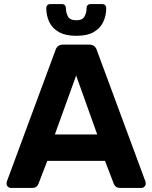

<svg xmlns="http://www.w3.org/2000/svg" viewBox="-20 -918 744 938"><path d="M33 0Q24 0 18 -6.5Q12 -13 12 -21Q12 -26 13 -30L251 -673Q254 -684 263 -692Q272 -700 288 -700H416Q432 -700 441 -692Q450 -684 453 -673L691 -30Q692 -26 692 -21Q692 -13 686 -6.5Q680 0 671 0H567Q552 0 545 -7Q538 -14 536 -20L493 -132H211L168 -20Q166 -14 159 -7Q152 0 137 0ZM248 -261H455L352 -549ZM353 -743Q300 -743 267.5 -761.5Q235 -780 220.5 -811Q206 -842 206 -879Q206 -887 211 -892.5Q216 -898 225 -898H283Q292 -898 297 -892.5Q302 -887 302 -879Q302 -856 312 -837.5Q322 -819 353 -819Q383 -819 393 -837.5Q403 -856 403 -879Q403 -887 408 -892.5Q413 -898 422 -898H480Q489 -898 494 -892.5Q499 -887 499 -879Q499 -842 484.5 -811Q470 -780 438 -761.5Q406 -743 353 -743Z"/></svg>

Font: Rubik Light SemiBold
Style: Regular
Weight: 600
Version: Version 2.300;gftools[0.9.30]